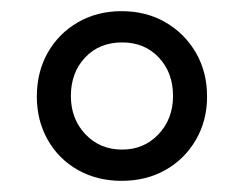

<svg xmlns="http://www.w3.org/2000/svg" viewBox="-20 -718 436 344"><path d="M198 -394Q154 -394 119.5 -413.5Q85 -433 65.5 -467.5Q46 -502 46 -545Q46 -589 65.5 -623.5Q85 -658 119.5 -678Q154 -698 198 -698Q242 -698 276.5 -678Q311 -658 331 -623.5Q351 -589 351 -545Q351 -502 331 -467.5Q311 -433 276.5 -413.5Q242 -394 198 -394ZM199 -450Q238 -450 264 -477.5Q290 -505 290 -546Q290 -588 264.5 -615Q239 -642 199 -642Q158 -642 132.5 -615Q107 -588 107 -546Q107 -505 133 -477.5Q159 -450 199 -450Z"/></svg>

Font: Outfit Thin Light
Style: Regular
Weight: 300
Version: Version 1.100;gftools[0.9.27]